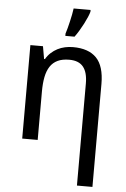

<svg xmlns="http://www.w3.org/2000/svg" viewBox="-64 -811 718 1097"><g transform="rotate(5 294.5 -263.0)"><path d="M419.9 240.2V-345.2Q419.9 -408.7 394.3 -440.4Q368.7 -472.2 314 -472.2Q274.4 -472.2 247.6 -459.5Q220.7 -446.8 204.3 -421.9Q188 -397 180.9 -360.8Q173.8 -324.7 173.8 -277.8V0H85V-536.1H157.2L169.9 -463.9H174.8Q187 -484.9 203.9 -500.2Q220.7 -515.6 240.7 -525.9Q260.7 -536.1 283.2 -541Q305.7 -545.9 329.1 -545.9Q418.5 -545.9 463.6 -499.3Q508.8 -452.6 508.8 -350.1V240.2ZM279.3 -619.1Q284.2 -633.8 289.1 -652.6Q293.9 -671.4 298.6 -691.2Q303.2 -710.9 307.1 -730.5Q311 -750 313 -766.1H410.2V-755.9Q407.2 -744.1 399.2 -725.1Q391.1 -706.1 380.1 -684.8Q369.1 -663.6 356.4 -642.6Q343.8 -621.6 332 -606H279.3Z"/></g></svg>

Font: Droid Sans
Style: Regular
Weight: 400
Foundry: Ascender Corporation
Version: Version 1.00 build 114